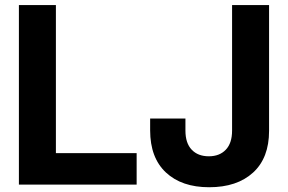

<svg xmlns="http://www.w3.org/2000/svg" viewBox="-20 -748 1165 778"><path d="M56.6 0V-727.5H206.5V-127.4H533.7V0ZM827.6 10.7Q716.3 10.7 652.3 -49.1Q588.4 -108.9 588.4 -219.7V-267.6H731.4V-218.8Q731.4 -168 756.8 -141.4Q782.2 -114.7 826.2 -114.7Q869.6 -114.7 895 -141.4Q920.4 -168 920.4 -218.8V-727.5H1070.3V-217.8Q1070.3 -107.9 1005.4 -48.6Q940.4 10.7 827.6 10.7Z"/></svg>

Font: Inter 28pt
Style: Bold
Weight: 700
Designer: Rasmus Andersson
Foundry: rsms
Version: Version 4.001;git-66647c0bb